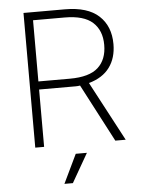

<svg xmlns="http://www.w3.org/2000/svg" viewBox="-60 -747 739 994"><g transform="rotate(-5 310.0 -250.0)"><path d="M100 -700H315Q433 -700 491.5 -646Q550 -592 550 -499Q550 -427 514 -378Q478 -329 406 -309L570 0H516L359 -300Q348 -298 337 -298Q326 -298 315 -298H146V0H100ZM310 -340Q411 -340 456.5 -381.5Q502 -423 502 -499Q502 -574 456 -616Q410 -658 310 -658H146V-340ZM306 50H364L278 200H234Z"/></g></svg>

Font: PT Root UI Light
Style: Regular
Weight: 300
Designer: Vitaly Kuzmin
Foundry: ParaType Ltd.
Version: Version 2.000G